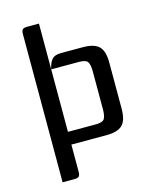

<svg xmlns="http://www.w3.org/2000/svg" viewBox="-107 -772 671 843"><g transform="rotate(-15 228.0 -350.0)"><path d="M152 -700V-492Q158 -521 170.5 -535.5Q183 -550 212 -550H311Q363 -550 384.5 -528.5Q406 -507 406 -455V-245Q406 -193 384.5 -171.5Q363 -150 311 -150H152V-27Q152 -11 146.5 -5.5Q141 0 125 0H72V-673Q72 -689 77.5 -694.5Q83 -700 99 -700ZM326 -435Q326 -466 318 -479Q310 -492 279 -492H152V-208H279Q310 -208 318 -221Q326 -234 326 -265Z"/></g></svg>

Font: Rationale
Style: Regular
Weight: 400
Designer: Cyreal (www.cyreal.org)
Foundry: Cyreal (www.cyreal.org)
Version: Version 1.011